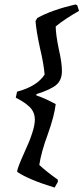

<svg xmlns="http://www.w3.org/2000/svg" viewBox="-20 -701 376 865"><path d="M226 144Q111 109 60 75L57 71Q60 52 88 -10Q137 -115 137 -161Q137 -196 114 -218.5Q91 -241 51 -261L57 -288Q147 -312 181 -365Q177 -414 160 -485Q144 -558 140 -606L148 -620Q213 -656 320 -681L328 -677L336 -652Q271 -615 231 -582Q231 -547 245 -479Q259 -419 259 -381Q259 -340 233.5 -318.5Q208 -297 144 -277V-271Q179 -260 231 -232Q225 -179 195 -95Q166 -17 157 42Q190 73 240 108L241 118Z"/></svg>

Font: Albura Medium
Style: Italic
Weight: 462
Italic angle: -7°
Designer: Mercedes Jáuregui
Foundry: Omnibus-Type Team
Version: Version 1.000